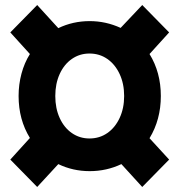

<svg xmlns="http://www.w3.org/2000/svg" viewBox="-20 -717 693 764"><path d="M21 -82 99 -168Q54 -241 54 -335Q54 -381 65.5 -424Q77 -467 99 -502L21 -588L128 -697L212 -605Q270 -633 337 -633Q401 -633 460 -606L546 -697L653 -588L575 -502Q620 -429 620 -335Q620 -241 575 -167L653 -82L546 27L463 -64Q404 -36 337 -36Q270 -36 212 -64L128 27ZM336 -166Q376 -166 407 -187.5Q438 -209 456 -247.5Q474 -286 474 -335Q474 -384 456 -422.5Q438 -461 407 -482.5Q376 -504 336 -504Q297 -504 266 -482.5Q235 -461 217.5 -422.5Q200 -384 200 -335Q200 -286 217.5 -247.5Q235 -209 266 -187.5Q297 -166 336 -166Z"/></svg>

Font: Azeret Mono
Style: Bold Italic
Weight: 700
Italic angle: -12°
Designer: Martin Vácha
Foundry: Displaay
Version: Version 1.000; Glyphs 3.0.3, build 3074